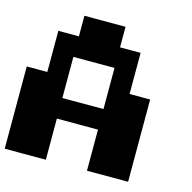

<svg xmlns="http://www.w3.org/2000/svg" viewBox="-112 -890 1002 1002"><g transform="rotate(15 389.0 -389.0)"><path d="M222.2 -666.7V-777.8H444.4V-666.7H555.6V-444.4H666.7V0H444.4V-222.2H222.2V0H0V-444.4H111.1V-666.7ZM222.2 -333.3H444.4V-555.6H222.2Z"/></g></svg>

Font: Pixeloid Sans
Style: Bold
Weight: 700
Monospace: yes
Designer: GGBot
Version: 0.3